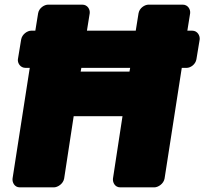

<svg xmlns="http://www.w3.org/2000/svg" viewBox="-20 -768 879 826"><path d="M786 -636 798 -711C800 -727 789 -748 766 -748H619C603 -748 580 -734 576 -711L564 -636H354L366 -711C368 -727 357 -748 334 -748H187C171 -748 148 -734 144 -711L132 -636H114C98 -636 75 -621 71 -598L57 -513C55 -497 67 -476 90 -476H108L34 0C32 16 42 38 65 38H212C228 38 252 23 256 0L297 -268H507L466 0C464 16 474 38 497 38H644C660 38 684 23 688 0L762 -476H783C799 -476 821 -490 825 -513L839 -598C841 -614 830 -636 807 -636ZM327 -460 330 -476H540L537 -460Z"/></svg>

Font: Asimov Print
Style: EIt
Weight: 500
Designer: Google
Version: Version 2.000980; 2014